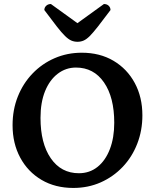

<svg xmlns="http://www.w3.org/2000/svg" viewBox="-20 -915 764 947"><path d="M341.5 12Q252.3 12 184.8 -27.8Q117.3 -67.6 79.7 -137.6Q42 -207.6 42 -297.5Q42 -374 68 -439Q93.9 -504 140.6 -552.5Q187.2 -601 249.4 -628Q311.7 -655 383.3 -655Q472.5 -655 539.8 -615.2Q607.1 -575.4 644.7 -505.6Q682.3 -435.9 682.3 -346.1Q682.3 -271.2 656.9 -206Q631.5 -140.7 585.2 -91.9Q538.8 -43.1 476.8 -15.5Q414.7 12 341.5 12ZM369.1 -60.6Q422.1 -60.6 461.3 -92Q500.4 -123.4 521.9 -179.5Q543.5 -235.5 543.5 -309.5Q543.5 -435.2 492.9 -508.5Q442.3 -581.8 354.6 -581.8Q304.9 -581.8 265 -551.5Q225.1 -521.2 202.4 -465.7Q179.8 -410.1 179.8 -333.5Q179.8 -207.8 230.6 -134.2Q281.5 -60.6 369.1 -60.6ZM362.4 -708.9Q345.5 -708.9 331.5 -715.1Q317.4 -721.2 300.7 -737.5Q283.9 -753.8 259.9 -784.7Q235.9 -815.5 198.7 -865.4Q198.7 -877.9 207.9 -886.6Q217 -895.2 231.1 -895.2L374.2 -791.8H349.5L492.6 -895.2Q507.2 -895.2 516.1 -886.6Q525 -877.9 525 -865.4Q487.8 -815.5 463.5 -784.7Q439.3 -753.8 423.1 -737.5Q406.8 -721.2 392.8 -715.1Q378.7 -708.9 362.4 -708.9Z"/></svg>

Font: Petrona
Style: Regular
Weight: 400
Designer: Ringo R. Seeber
Foundry: Ringo R. Seeber
Version: Version 2.001; ttfautohint (v1.8.3)